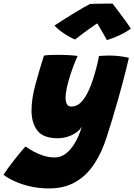

<svg xmlns="http://www.w3.org/2000/svg" viewBox="-158 -792 753 1075"><path d="M115.5 263Q62 263 13 252Q-36 241 -75 223.2Q-114 205.5 -138.5 186.5Q-129 171.5 -112.8 149Q-96.5 126.5 -77.8 102.8Q-59 79 -42 58.8Q-25 38.5 -14.5 28Q2 40.5 27.2 54.8Q52.5 69 83.8 79.2Q115 89.5 148 89.5Q178.5 89.5 202.8 73.5Q227 57.5 246 31.5Q265 5.5 278.5 -24.8Q292 -55 300.5 -83.5Q287.5 -62 265.2 -47.5Q243 -33 217 -25.5Q191 -18 165.5 -18Q84.5 -18 51.5 -60.8Q18.5 -103.5 18.5 -173.5Q18.5 -237.5 39.5 -315.8Q60.5 -394 88 -480.5Q99 -483 119.2 -484Q139.5 -485 163.5 -485Q198.5 -485 232 -483Q265.5 -481 276.5 -478.5Q266.5 -457.5 255 -427.2Q243.5 -397 233 -363.5Q222.5 -330 215.8 -299Q209 -268 209 -245Q209 -223 216.5 -209.2Q224 -195.5 241.5 -195.5Q274 -195.5 299 -222.8Q324 -250 343.8 -297Q363.5 -344 379 -403Q383 -418.5 386 -430.5Q389 -442.5 391 -451.8Q393 -461 394.2 -467.5Q395.5 -474 396 -478.5Q410.5 -479.5 424.5 -480.2Q438.5 -481 452 -481Q508.5 -481 563.5 -468.5Q549 -404 526.5 -320Q514.5 -275.5 500.8 -227.2Q487 -179 472 -129Q457 -79 440.5 -28Q412.5 61 369.5 126.2Q326.5 191.5 264.2 227.2Q202 263 115.5 263ZM472 -772Q486 -754 505 -728.8Q524 -703.5 542.8 -677.8Q561.5 -652 574.5 -631.5Q545 -610 507 -592.8Q469 -575.5 440.5 -567.5Q431.5 -584 422.2 -600.2Q413 -616.5 404.5 -631Q396 -645.5 390.2 -655.5Q384.5 -665.5 382 -669H398.5Q391.5 -664.5 376.8 -654.8Q362 -645 342.8 -631.2Q323.5 -617.5 302.8 -602Q282 -586.5 262.5 -571Q247 -576.5 224.5 -589.5Q202 -602.5 180.8 -618.5Q159.5 -634.5 147 -649Q175 -667.5 204.5 -686.2Q234 -705 261.5 -721.5Q289 -738 311.2 -750.8Q333.5 -763.5 346.5 -770Q357 -770.5 382 -771Q407 -771.5 433.2 -771.8Q459.5 -772 472 -772Z"/></svg>

Font: Grandstander Thin Black
Style: Italic
Weight: 900
Italic angle: -15°
Version: Version 1.200